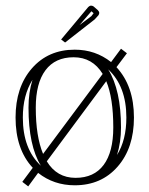

<svg xmlns="http://www.w3.org/2000/svg" viewBox="-20 -644 529 681"><path d="M304.2 -604 262.2 -555.2 304.2 -586.9 312 -597.2ZM312 -621.1 327.1 -607.9Q332 -603 332 -598.1Q332 -594.2 329.1 -589.8L315.9 -575.2L210.9 -493.2L196.8 -503.9L293 -619.1Q297.9 -624 303.2 -624Q307.6 -624 312 -621.1ZM395 -94.2Q428.2 -147.5 428.2 -227.1Q428.2 -337.9 363.8 -397.9Q409.2 -324.2 409.2 -191.9Q409.2 -139.2 395 -94.2ZM95.2 -360.8Q61 -306.2 61 -227.1Q61 -115.7 125 -56.2Q81.1 -127.4 81.1 -262.2Q81.1 -315.9 95.2 -360.8ZM80.1 17.1 59.1 1 96.2 -48.8Q35.2 -114.3 35.2 -227.1Q35.2 -335 93 -401.4Q150.9 -467.8 245.1 -467.8Q318.4 -467.8 374 -423.8L409.2 -471.2L430.2 -455.1L393.1 -405.8Q455.1 -338.9 455.1 -227.1Q455.1 -119.1 397.2 -53Q339.4 13.2 245.1 13.2Q170.9 13.2 115.2 -30.8ZM146 -71.8Q181.6 -13.2 248 -13.2Q313.5 -13.2 347.7 -59.1Q381.8 -105 381.8 -191.9Q381.8 -296.4 356.9 -356ZM132.8 -98.1 344.2 -381.8Q308.1 -440.9 241.2 -440.9Q175.8 -440.9 141.4 -395Q106.9 -349.1 106.9 -262.2Q106.9 -160.2 132.8 -98.1Z"/></svg>

Font: FoglihtenNo01
Style: Regular
Weight: 500
Version: Version 0.61